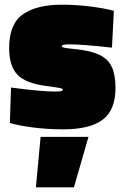

<svg xmlns="http://www.w3.org/2000/svg" viewBox="-20 -538 529 818"><path d="M22 -14 27 -165Q156 -148 214 -148Q233 -148 240.5 -150Q248 -152 248 -157Q248 -161 230 -164Q212 -167 175 -172Q90 -183 54.5 -219.5Q19 -256 19 -334Q19 -436 77.5 -477Q136 -518 243 -518Q307 -518 368 -510Q429 -502 465 -492L457 -335Q333 -349 275 -349Q258 -349 250.5 -347Q243 -345 243 -341Q243 -337 254.5 -334.5Q266 -332 308 -328Q370 -321 405.5 -303.5Q441 -286 456.5 -252.5Q472 -219 472 -163Q472 -69 417.5 -28Q363 13 250 13Q179 13 116.5 4.5Q54 -4 22 -14ZM153 45H357L295 260H133Z"/></svg>

Font: Cairo Black
Style: Regular
Weight: 900
Designer: Mohamed Gaber, Accademia di Belle Arti di Urbino and others
Foundry: Kief Type Foundry, Accademia di Belle Arti di Urbino and others
Version: Version 3.011